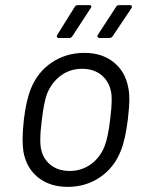

<svg xmlns="http://www.w3.org/2000/svg" viewBox="-20 -720 560 748"><path d="M71 -131Q68 -152 68 -179Q68 -209 73 -254Q82 -330 101 -376Q127 -440 182.5 -477Q238 -514 309 -514Q378 -514 423.5 -477Q469 -440 480 -377Q484 -358 484 -330Q484 -308 478 -254Q468 -174 450 -131Q424 -66 369 -29Q314 8 244 8Q174 8 128 -29Q82 -66 71 -131ZM388 -152Q401 -186 409 -253Q415 -300 415 -331Q415 -347 414 -354Q408 -399 377.5 -425.5Q347 -452 300 -452Q253 -452 217 -425.5Q181 -399 163 -354Q151 -321 143 -253Q137 -208 137 -176Q137 -159 138 -152Q143 -107 173.5 -80.5Q204 -54 252 -54Q298 -54 334.5 -80.5Q371 -107 388 -152ZM203 -584 271 -693Q275 -700 283 -700H328Q334 -700 335.5 -696.5Q337 -693 333 -688L262 -579Q258 -572 249 -572H209Q204 -572 202 -575.5Q200 -579 203 -584ZM361 -584 432 -693Q436 -700 444 -700H486Q492 -700 493.5 -696.5Q495 -693 492 -688L419 -579Q414 -572 406 -572H368Q363 -572 360.5 -575.5Q358 -579 361 -584Z"/></svg>

Font: Barlow
Style: Italic
Weight: 400
Italic angle: -7°
Designer: Jeremy Tribby
Foundry: Tribby Type
Version: Version 1.408